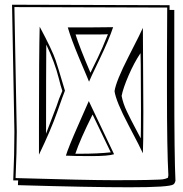

<svg xmlns="http://www.w3.org/2000/svg" viewBox="-20 -756 775 813"><path d="M41 -198 31 -736 698 -734V-714H718V-405Q718 -90 723 11L722 12Q720 21 714 25Q698 37 528.5 37Q359 37 56 28Q56 15 57 8H36Q41 -105 41 -198ZM41 -726 51 -198Q51 -115 46 -2Q349 7 460.5 7Q572 7 604.5 6Q637 5 654 4.5Q671 4 680 1Q689 -2 690.5 -3Q692 -4 692 -8Q692 -12 693 -13Q687 -120 687 -367V-499L688 -724ZM585 -638 587 -282Q587 -142 585 -107Q577 -126 524 -226.5Q471 -327 465 -370Q471 -412 525 -517.5Q579 -623 585 -638ZM145 -228Q145 -527 148 -643Q202 -542 215.5 -501Q229 -460 239.5 -423.5Q250 -387 255 -372Q249 -358 222.5 -282.5Q196 -207 145 -101ZM463 -103Q439 -95 366 -95Q293 -95 259 -97Q270 -133 310.5 -224.5Q351 -316 356 -328ZM363 -640Q383 -640 416 -640.5Q449 -641 459 -641Q442 -589 401 -504Q360 -419 357 -410Q356 -414 350.5 -426Q345 -438 313 -515Q281 -592 267 -640ZM577 -288 576 -481Q575 -500 575 -531Q548 -491 524.5 -436.5Q501 -382 495 -350Q501 -318 517 -284.5Q533 -251 552.5 -214.5Q572 -178 576 -170Q577 -209 577 -288ZM175 -190 220 -308Q228 -335 244 -371Q237 -391 229 -424Q212 -492 176 -567Q175 -444 175 -190ZM318 -105Q395 -105 449 -111L372 -271Q319 -165 299 -105ZM383 -610H300Q316 -558 363 -448Q366 -454 370.5 -463.5Q375 -473 393.5 -510.5Q412 -548 437 -611Q421 -610 383 -610Z"/></svg>

Font: Londrina Shadow
Style: Regular
Weight: 400
Designer: Marcelo Magalhaes
Foundry: Marcelo Magalhaes
Version: Version 1.001 2011